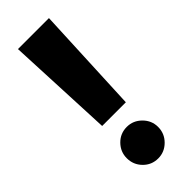

<svg xmlns="http://www.w3.org/2000/svg" viewBox="-228 -710 745 745"><g transform="rotate(-45 144.0 -337.5)"><path d="M79 -238 59 -680H229L209 -238ZM144 5Q108 5 83 -20.5Q58 -46 58 -82Q58 -117 83 -142.5Q108 -168 144 -168Q179 -168 204.5 -142.5Q230 -117 230 -82Q230 -46 204.5 -20.5Q179 5 144 5Z"/></g></svg>

Font: Teachers ExtraBold
Style: Regular
Weight: 800
Designer: Alfredo Marco Pradil, Chank Diesel
Version: Version 1.001